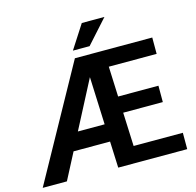

<svg xmlns="http://www.w3.org/2000/svg" viewBox="-126 -1037 1190 1168"><g transform="rotate(-15 469.0 -453.5)"><path d="M600.6 -103 591.8 -314.9H841.3V-418H587.4L579.6 -607.9H880.9V-710.9H393.6L0.5 0H152.8L239.3 -166H469.2L476.1 0H910.6V-103ZM452.1 -576.2 464.4 -275.9H295.9ZM499 -758.8 632.3 -907.2H489.7L394 -758.8Z"/></g></svg>

Font: Vazirmatn SemiBold
Style: Regular
Weight: 600
Designer: Saber Rastikerdar
Foundry: Saber Rastikerdar
Version: Version 33.003